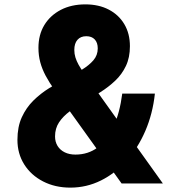

<svg xmlns="http://www.w3.org/2000/svg" viewBox="-20 -839 790 878"><path d="M301.6 19Q231.9 19 176.9 -9.4Q121.9 -37.8 90.8 -87.1Q59.7 -136.5 59.7 -199.3Q59.7 -259.2 79.7 -302.8Q99.7 -346.5 132.3 -378.8Q165 -411.2 204.2 -435.5Q243.5 -459.7 282.6 -480Q321.7 -500.3 354.4 -520.2Q387 -540.1 407 -563.2Q427 -586.4 427 -617.7Q427 -644 413.2 -658.7Q399.4 -673.4 374.5 -673.4Q348.7 -673.4 334.2 -656.9Q319.8 -640.5 319.8 -610.6Q319.8 -593.1 324.8 -576.6Q329.8 -560.2 339.5 -542.7Q349.2 -525.3 364.2 -504.5L724.8 0H536.1L230.6 -425.9Q205.4 -461.4 188.8 -492.6Q172.3 -523.7 164 -554.8Q155.8 -585.8 155.8 -620.1Q155.8 -680 182.7 -724.4Q209.7 -768.7 258 -793.9Q306.4 -819 370.1 -819Q431.7 -819 477.4 -795.1Q523.1 -771.3 548.6 -728.3Q574.1 -685.3 574.1 -627.6Q574.1 -575.9 555.7 -537.2Q537.3 -498.6 506.8 -469.9Q476.3 -441.1 439.6 -417.9Q403 -394.6 366.2 -373.5Q329.5 -352.3 298.9 -329.8Q268.4 -307.3 250 -279.6Q231.7 -251.9 231.7 -215.1Q231.7 -190.3 243.3 -171.5Q255 -152.7 276 -142.4Q297.1 -132.1 324.9 -132.1Q383.3 -132.1 427 -165Q470.6 -197.9 499.3 -260.7Q527.9 -323.5 539 -410.9H688.3Q678.5 -319.3 644.8 -240.9Q611.1 -162.4 559 -104.2Q506.9 -46 441.3 -13.5Q375.6 19 301.6 19Z"/></svg>

Font: Martian Mono SemiExpanded
Style: Regular
Weight: 400
Width: 6
Monospace: yes
Designer: Roman Shamin
Foundry: Evil Martians
Version: Version 1.000